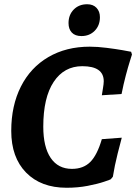

<svg xmlns="http://www.w3.org/2000/svg" viewBox="-20 -873 642 905"><path d="M33 -256Q33 -375 78.5 -465Q124 -555 208 -604Q292 -653 403 -653Q439 -653 482.5 -647.5Q526 -642 557.5 -636.5Q589 -631 598 -629L602 -616Q600 -609 592 -584Q584 -559 573 -517.5Q562 -476 553 -430L460 -424Q461 -432 465 -455Q469 -478 469 -490Q469 -561 368 -561Q282 -561 233 -487Q184 -413 184 -276Q184 -180 219 -128.5Q254 -77 319 -77Q373 -77 405.5 -109.5Q438 -142 460 -217L554 -224Q549 -207 534.5 -149Q520 -91 512 -40L502 -28Q502 -27 471 -16.5Q440 -6 393.5 3Q347 12 294 12Q173 12 103 -59.5Q33 -131 33 -256ZM303 -764Q303 -803 327.5 -828Q352 -853 391 -853Q419 -853 435 -836Q451 -819 451 -792Q451 -753 426.5 -728Q402 -703 364 -703Q334 -703 318.5 -719.5Q303 -736 303 -764Z"/></svg>

Font: Alegreya SC
Style: Bold Italic
Weight: 700
Italic angle: -7°
Designer: Juan Pablo del Peral
Foundry: Huerta Tipografica
Version: Version 2.007; ttfautohint (v1.6)